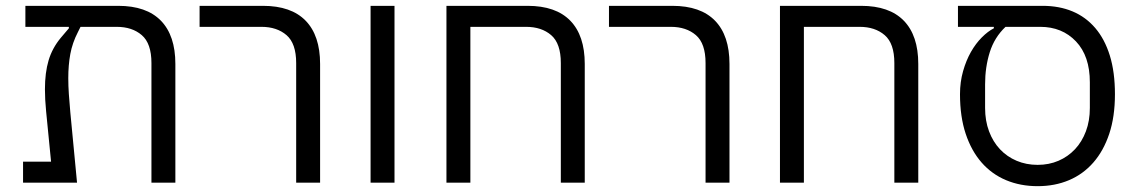

<svg xmlns="http://www.w3.org/2000/svg" viewBox="-20 -626 3893 658"><path d="M59 -72H155L138 -245Q136 -265 135 -284Q134 -303 134 -320Q134 -377 146.5 -419Q159 -461 188 -496L216 -529V-534H67V-606H385Q482 -606 531.5 -555Q581 -504 581 -407V0H499V-410Q499 -477 466 -505.5Q433 -534 380 -534H256L247 -516Q228 -479 221 -441Q214 -403 214 -358Q214 -332 216 -303Q218 -274 221 -241L244 0H59Z M995 -410Q995 -477 962 -505.5Q929 -534 876 -534H664V-606H881Q978 -606 1027.5 -555Q1077 -504 1077 -407V0H995Z M1250 -606H1332V0H1250Z M1510 -606H1788Q1885 -606 1934.5 -555Q1984 -504 1984 -407V0H1902V-410Q1902 -477 1869 -505.5Q1836 -534 1783 -534H1592V0H1510Z M2398 -410Q2398 -477 2365 -505.5Q2332 -534 2279 -534H2067V-606H2284Q2381 -606 2430.5 -555Q2480 -504 2480 -407V0H2398Z M2653 -606H2931Q3028 -606 3077.5 -555Q3127 -504 3127 -407V0H3045V-410Q3045 -477 3012 -505.5Q2979 -534 2926 -534H2735V0H2653Z M3263 -606H3553Q3610 -606 3655.5 -587Q3701 -568 3733.5 -530Q3766 -492 3783.5 -435.5Q3801 -379 3801 -303Q3801 -226 3781.5 -167.5Q3762 -109 3727 -69Q3692 -29 3643.5 -8.5Q3595 12 3536 12Q3477 12 3428 -8.5Q3379 -29 3344 -69Q3309 -109 3289.5 -167.5Q3270 -226 3270 -303Q3270 -345 3280.5 -382Q3291 -419 3307.5 -448Q3324 -477 3345 -498Q3366 -519 3386 -529V-534H3263ZM3536 -61Q3575 -61 3607.5 -75Q3640 -89 3664 -114.5Q3688 -140 3701.5 -176Q3715 -212 3715 -256V-344Q3715 -434 3667.5 -484Q3620 -534 3545 -534H3426Q3388 -498 3372 -447Q3356 -396 3356 -337V-256Q3356 -212 3369.5 -176Q3383 -140 3407 -114.5Q3431 -89 3464 -75Q3497 -61 3536 -61Z"/></svg>

Font: IBM Plex Sans Hebrew
Style: Regular
Weight: 400
Designer: Mike Abbink, Paul van der Laan, Pieter van Rosmalen, Yanek Iontef
Foundry: Bold Monday
Version: Version 1.2